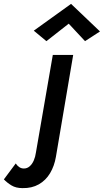

<svg xmlns="http://www.w3.org/2000/svg" viewBox="-150 -743 535 989"><path d="M-69 99 -130 181Q-114 198 -91 212Q-68 226 -34 226Q14 227 50 206.5Q86 186 108 149Q130 112 138 65L227 -460H122L35 43Q32 65 24 83.5Q16 102 3 113.5Q-10 125 -27 125Q-40 125 -50.5 118Q-61 111 -69 99ZM204 -621 288 -531 365 -581 216 -723 24 -585 89 -531Z"/></svg>

Font: Jost Medium
Style: Italic
Weight: 500
Italic angle: -5°
Version: Version 3.710